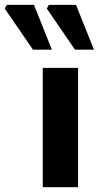

<svg xmlns="http://www.w3.org/2000/svg" viewBox="-113 -778 411 798"><path d="M64.6 0V-496H211.5V0ZM24 -571.6 -93.2 -742.4 -84.6 -757.9H28.2L102.7 -571.6ZM198.7 -571.6 81.5 -742.4 90.1 -757.9H202.9L277.5 -571.6Z"/></svg>

Font: Source Sans 3
Style: Regular
Weight: 200
Designer: Paul D. Hunt
Foundry: Adobe
Version: Version 3.046;hotconv 1.0.118;makeotfexe 2.5.65603